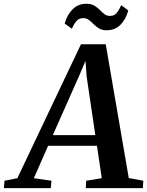

<svg xmlns="http://www.w3.org/2000/svg" viewBox="-92 -976 764 996"><path d="M-72 0 -68.5 -38.5 -2 -51.5 328 -746.5H456.5L576 -52.5L651.5 -38.5L649 0H353L355 -38.5L436 -51.5L411 -219.5H157.5L83.5 -51.5L175 -38.5L171.5 0ZM182 -275H402.5L357 -582.5L351.5 -660.5L322 -590.5ZM462 -819Q438 -819 422 -828.5Q406 -838 393.8 -850.5Q381.5 -863 369 -872.5Q356.5 -882 340 -882Q317 -882 304 -866.2Q291 -850.5 280.5 -827L243.5 -854Q256.5 -900 285 -928.2Q313.5 -956.5 355.5 -956.5Q380.5 -956.5 396.8 -947Q413 -937.5 425.2 -925Q437.5 -912.5 449.5 -903Q461.5 -893.5 477.5 -893.5Q500.5 -893 513.2 -908.5Q526 -924 536.5 -949L573.5 -922Q560.5 -874.5 532.2 -846.8Q504 -819 462 -819Z"/></svg>

Font: Merriweather 48pt SemiBold
Style: Italic
Weight: 600
Italic angle: -7.8°
Designer: Eben Sorkin
Foundry: Eben Sorkin
Version: Version 2.101